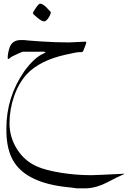

<svg xmlns="http://www.w3.org/2000/svg" viewBox="-20 -489 701 1050"><path d="M257 -425Q260 -415 246.5 -393.5Q233 -372 221 -372Q209 -372 184.5 -392Q160 -412 160 -417Q160 -422 176 -445.5Q192 -469 199.5 -469Q207 -469 215.5 -463.5Q224 -458 231 -451.5Q238 -445 246.5 -435Q255 -425 257 -425ZM478 469 536 467 661 461Q661 463 642.5 470.5Q624 478 567 508Q510 538 453 541H401Q396 541 389 539.5Q382 538 371.5 537Q361 536 353 535Q132 513 58 399Q13 331 15 212Q15 41 114 -101Q169 -176 220 -197L229 -203Q229 -208 186 -206H104L84 -198Q47 -181 41 -177Q23 -160 22 -171Q22 -199 34 -233Q49 -270 94 -270H111Q122 -268 202.5 -262.5Q283 -257 358 -257L441 -261Q452 -261 452 -260Q452 -249 435 -210Q432 -202 415 -204Q400 -204 339 -190Q199 -159 127 -84Q81 -33 56.5 39Q32 111 32 186Q32 261 73 326.5Q114 392 184 422Q229 442 311.5 455.5Q394 469 478 469Z"/></svg>

Font: AMoshref-Naskh
Style: Naskh
Weight: 500
Version: Version 0.001